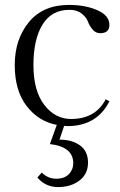

<svg xmlns="http://www.w3.org/2000/svg" viewBox="-20 -503 490 781"><path d="M254 10 241 9 222 65Q273 65 305.5 88.5Q338 112 338 158.5Q338 205 303 231.5Q268 258 216.5 258Q165 258 132 219L150 199Q175 224 208.5 224Q242 224 260 205.5Q278 187 278 161Q278 94 183 83L211 5Q137 -9 88.5 -71.5Q40 -134 40 -238.5Q40 -343 97.5 -413Q155 -483 261 -483Q327 -483 376 -461.5Q425 -440 425 -402Q425 -368 388 -368Q369 -368 356.5 -383Q344 -398 337.5 -415.5Q331 -433 312 -448Q293 -463 262 -463Q190 -463 153 -403Q116 -343 116 -238.5Q116 -134 160 -76.5Q204 -19 269 -19Q368 -19 410 -99L425 -91Q374 10 254 10Z"/></svg>

Font: Gilda Display
Style: Regular
Weight: 400
Designer: Eduardo Rodriguez Tunni
Foundry: Eduardo Rodriguez Tunni
Version: Version 1.001